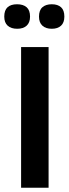

<svg xmlns="http://www.w3.org/2000/svg" viewBox="-23 -881 324 901"><path d="M76 0V-660H205V0ZM220 -746Q192 -746 176 -760.5Q160 -775 160 -803Q160 -833 176 -847Q192 -861 220 -861Q248 -861 263.5 -847Q279 -833 279 -803Q279 -775 263.5 -760.5Q248 -746 220 -746ZM58 -746Q29 -746 13 -760.5Q-3 -775 -3 -803Q-3 -833 12.5 -847Q28 -861 57 -861Q86 -861 102 -847Q118 -833 118 -803Q118 -775 102 -760.5Q86 -746 58 -746Z"/></svg>

Font: Bricolage Grotesque 18pt SemiBold
Style: Regular
Weight: 600
Version: Version 1.001;gftools[0.9.33.dev8+g029e19f]